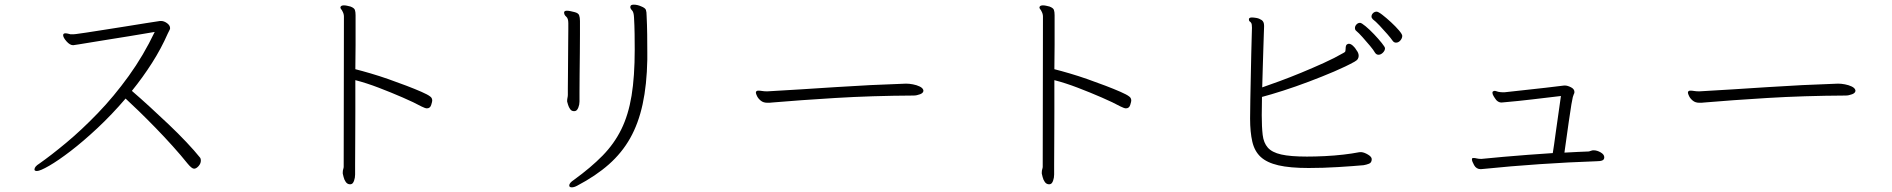

<svg xmlns="http://www.w3.org/2000/svg" viewBox="-20 -738 8120 824"><path d="M671 -648H667Q645 -645 605.5 -638.5Q566 -632 518.5 -624.5Q471 -617 426.5 -610Q382 -603 349.5 -598Q317 -593 307 -592Q302 -591 297 -591Q292 -591 288 -591H282Q278 -592 272 -593.5Q266 -595 261 -595H259Q251 -594 251 -587Q251 -577 265.5 -560.5Q280 -544 294 -544Q295 -544 317.5 -547.5Q340 -551 375.5 -557Q411 -563 452.5 -569.5Q494 -576 533.5 -582.5Q573 -589 602.5 -594Q632 -599 644 -601Q596 -500 532.5 -412Q469 -324 399.5 -252Q330 -180 264.5 -125.5Q199 -71 149 -36Q128 -23 128 -11Q128 -8 129 -7Q132 -4 138 -4Q152 -4 191 -26.5Q230 -49 283.5 -90Q337 -131 398.5 -188.5Q460 -246 519 -315Q542 -294 576 -261Q610 -228 647.5 -189.5Q685 -151 721 -111Q757 -71 785 -36Q803 -14 813 -14Q822 -14 832 -25Q842 -36 842 -49Q842 -57 839 -61Q815 -91 780 -128Q745 -165 704.5 -203.5Q664 -242 623 -279.5Q582 -317 546 -348Q593 -406 632.5 -468Q672 -530 700 -594Q702 -599 704 -602Q706 -605 707 -608Q710 -613 710 -617Q710 -629 697 -638.5Q684 -648 671 -648Z M1451 2V7Q1452 10 1454.5 21.5Q1457 33 1464 43Q1471 53 1483 53Q1484 53 1485.5 52.5Q1487 52 1488 52Q1495 50 1499.5 37.5Q1504 25 1504 11Q1504 6 1504 -32Q1504 -70 1504.5 -128.5Q1505 -187 1505 -256.5Q1505 -326 1505 -394Q1552 -382 1605.5 -361.5Q1659 -341 1708.5 -319.5Q1758 -298 1789 -281Q1805 -273 1812 -273Q1826 -273 1830.5 -287.5Q1835 -302 1835 -306Q1835 -318 1826 -324Q1816 -332 1788.5 -344Q1761 -356 1724.5 -370Q1688 -384 1648 -398Q1608 -412 1570.5 -423Q1533 -434 1505 -441Q1506 -504 1506 -546Q1506 -588 1506 -613V-673Q1506 -687 1503 -695.5Q1500 -704 1484 -710Q1476 -712 1469 -713.5Q1462 -715 1456 -715Q1443 -715 1441 -707V-706Q1441 -702 1444.5 -698Q1448 -694 1449 -691Q1456 -679 1456 -667L1455 -22Q1455 -18 1453 -12Q1451 -6 1451 2Z M2758 -482V-513Q2758 -550 2757.5 -591Q2757 -632 2755 -671Q2755 -687 2752 -695.5Q2749 -704 2731 -711Q2715 -718 2700 -718Q2688 -718 2686 -712Q2686 -711 2685.5 -710Q2685 -709 2685 -708Q2685 -701 2692.5 -693.5Q2700 -686 2701 -663Q2703 -629 2703.5 -593Q2704 -557 2704 -525Q2704 -410 2690.5 -327.5Q2677 -245 2646.5 -183Q2616 -121 2566 -70Q2516 -19 2443 34Q2423 47 2423 58Q2423 66 2434 66Q2444 66 2457 59Q2537 17 2593 -32.5Q2649 -82 2684.5 -145Q2720 -208 2738 -291Q2756 -374 2758 -482ZM2414 -306V-302Q2415 -298 2418 -288Q2421 -278 2427 -269.5Q2433 -261 2443 -261Q2448 -261 2450 -262Q2457 -264 2462 -276.5Q2467 -289 2467 -302Q2467 -309 2467 -342Q2467 -375 2467.5 -420Q2468 -465 2468.5 -510.5Q2469 -556 2469 -590Q2469 -624 2469 -633V-648Q2469 -663 2465.5 -672.5Q2462 -682 2446 -686Q2438 -688 2429 -690Q2420 -692 2413 -692Q2403 -692 2401 -686V-684Q2401 -674 2410 -666.5Q2419 -659 2419 -639Q2419 -635 2419 -612.5Q2419 -590 2418.5 -556.5Q2418 -523 2418 -486Q2418 -449 2417.5 -415.5Q2417 -382 2417 -359Q2417 -336 2417 -331Q2417 -325 2415.5 -318.5Q2414 -312 2414 -306Z M3870 -379H3867Q3715 -374 3564.5 -364Q3414 -354 3274 -346H3270Q3260 -346 3251 -347.5Q3242 -349 3235 -349Q3231 -349 3229 -348Q3224 -346 3224 -340Q3224 -336 3229 -325.5Q3234 -315 3245 -306Q3256 -297 3273 -297Q3278 -297 3282.5 -297Q3287 -297 3293 -298Q3409 -308 3565 -317.5Q3721 -327 3901 -328Q3914 -328 3928.5 -333.5Q3943 -339 3943 -349Q3943 -351 3942.5 -351.5Q3942 -352 3942 -353Q3939 -361 3926.5 -367Q3914 -373 3898 -376Q3882 -379 3870 -379Z M4451 2V7Q4452 10 4454.5 21.5Q4457 33 4464 43Q4471 53 4483 53Q4484 53 4485.5 52.5Q4487 52 4488 52Q4495 50 4499.5 37.5Q4504 25 4504 11Q4504 6 4504 -32Q4504 -70 4504.5 -128.5Q4505 -187 4505 -256.5Q4505 -326 4505 -394Q4552 -382 4605.5 -361.5Q4659 -341 4708.5 -319.5Q4758 -298 4789 -281Q4805 -273 4812 -273Q4826 -273 4830.5 -287.5Q4835 -302 4835 -306Q4835 -318 4826 -324Q4816 -332 4788.5 -344Q4761 -356 4724.5 -370Q4688 -384 4648 -398Q4608 -412 4570.5 -423Q4533 -434 4505 -441Q4506 -504 4506 -546Q4506 -588 4506 -613V-673Q4506 -687 4503 -695.5Q4500 -704 4484 -710Q4476 -712 4469 -713.5Q4462 -715 4456 -715Q4443 -715 4441 -707V-706Q4441 -702 4444.5 -698Q4448 -694 4449 -691Q4456 -679 4456 -667L4455 -22Q4455 -18 4453 -12Q4451 -6 4451 2Z M5971 -555Q5982 -555 5990 -564.5Q5998 -574 5998 -584Q5998 -591 5984 -607.5Q5970 -624 5950 -642.5Q5930 -661 5912.5 -674.5Q5895 -688 5888 -688Q5879 -688 5872.5 -681.5Q5866 -675 5866 -667Q5866 -661 5872 -655Q5883 -647 5900.5 -628.5Q5918 -610 5934 -591.5Q5950 -573 5956 -564Q5962 -555 5971 -555ZM5823 -85H5819Q5812 -85 5809 -84Q5784 -79 5745.5 -74.5Q5707 -70 5665.5 -68Q5624 -66 5589 -66Q5518 -66 5478.5 -75Q5439 -84 5421 -104.5Q5403 -125 5399 -159Q5395 -193 5395 -244Q5395 -261 5395.5 -281Q5396 -301 5396 -322Q5434 -332 5487 -349Q5540 -366 5597 -387.5Q5654 -409 5705.5 -431Q5757 -453 5793 -473Q5804 -479 5807.5 -485.5Q5811 -492 5811 -498Q5811 -505 5808.5 -511Q5806 -517 5802 -522Q5796 -533 5786.5 -541.5Q5777 -550 5770 -550H5767Q5759 -548 5757 -542.5Q5755 -537 5755 -531V-529Q5755 -524 5754 -519Q5753 -514 5746 -511Q5708 -489 5660.5 -467.5Q5613 -446 5564.5 -426Q5516 -406 5472.5 -390Q5429 -374 5397 -363Q5398 -407 5399.5 -451.5Q5401 -496 5402 -533Q5403 -570 5404 -594.5Q5405 -619 5405 -623V-628Q5405 -645 5394.5 -652Q5384 -659 5372 -661Q5360 -663 5353 -663Q5342 -663 5340 -657V-654Q5340 -648 5343.5 -646Q5347 -644 5350 -639Q5353 -634 5353 -619Q5353 -613 5352 -582.5Q5351 -552 5350 -507Q5349 -462 5348 -411Q5347 -360 5346 -312Q5345 -264 5345 -229Q5345 -171 5354.5 -130Q5364 -89 5390.5 -64.5Q5417 -40 5466.5 -28.5Q5516 -17 5596 -17Q5658 -17 5723 -21Q5788 -25 5832 -29Q5844 -31 5855.5 -35.5Q5867 -40 5867 -55Q5867 -65 5851 -74.5Q5835 -84 5823 -85ZM5924 -531Q5924 -536 5910 -553.5Q5896 -571 5877 -591Q5858 -611 5840.5 -625.5Q5823 -640 5817 -640Q5808 -640 5801.5 -633Q5795 -626 5795 -618Q5795 -610 5800 -606Q5811 -597 5827.5 -578.5Q5844 -560 5859.5 -541.5Q5875 -523 5881 -512Q5887 -503 5896 -503Q5906 -503 5915 -512Q5924 -521 5924 -531Z M6696 -371H6693Q6661 -367 6614 -361.5Q6567 -356 6519 -351Q6471 -346 6437 -342H6429Q6425 -342 6420 -342.5Q6415 -343 6410 -344Q6406 -345 6402 -346.5Q6398 -348 6394 -348Q6392 -348 6388 -346Q6385 -345 6385 -340Q6385 -334 6390 -325.5Q6395 -317 6402 -308Q6408 -302 6413.5 -300Q6419 -298 6424 -298Q6426 -298 6429 -298.5Q6432 -299 6435 -299Q6494 -304 6556.5 -311.5Q6619 -319 6679 -326Q6665 -231 6657 -171Q6649 -111 6644 -81Q6592 -78 6537 -73.5Q6482 -69 6433 -65Q6384 -61 6348 -57Q6345 -57 6342.5 -56.5Q6340 -56 6338 -56Q6326 -56 6318 -58Q6310 -60 6305 -60Q6303 -60 6300 -59.5Q6297 -59 6297 -54Q6297 -46 6306.5 -29Q6316 -12 6335 -12Q6337 -12 6340 -12.5Q6343 -13 6346 -13Q6463 -25 6588.5 -33.5Q6714 -42 6832 -46Q6848 -46 6856.5 -49.5Q6865 -53 6865 -63Q6865 -75 6849.5 -84Q6834 -93 6819 -93Q6813 -93 6808.5 -91Q6804 -89 6799 -88Q6779 -87 6752 -86Q6725 -85 6694 -83Q6706 -169 6713 -218Q6720 -267 6724 -290.5Q6728 -314 6730 -321.5Q6732 -329 6734 -333Q6737 -338 6737 -343Q6737 -356 6722 -363.5Q6707 -371 6696 -371Z M7870 -379H7867Q7715 -374 7564.5 -364Q7414 -354 7274 -346H7270Q7260 -346 7251 -347.5Q7242 -349 7235 -349Q7231 -349 7229 -348Q7224 -346 7224 -340Q7224 -336 7229 -325.5Q7234 -315 7245 -306Q7256 -297 7273 -297Q7278 -297 7282.5 -297Q7287 -297 7293 -298Q7409 -308 7565 -317.5Q7721 -327 7901 -328Q7914 -328 7928.5 -333.5Q7943 -339 7943 -349Q7943 -351 7942.5 -351.5Q7942 -352 7942 -353Q7939 -361 7926.5 -367Q7914 -373 7898 -376Q7882 -379 7870 -379Z"/></svg>

Font: Klee One
Style: Regular
Weight: 400
Designer: Fontworks Inc.
Foundry: Fontworks Inc.
Version: Version 1.100